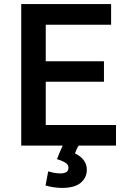

<svg xmlns="http://www.w3.org/2000/svg" viewBox="-20 -713 625 940"><path d="M284 207Q262 207 240.5 203.5Q219 200 203 195L216 126Q225 129 241.5 132.5Q258 136 277 136Q294 136 304.5 129.5Q315 123 315 109Q316 95 303 85.5Q290 76 259 66Q264 52 272 33.5Q280 15 287 0H84V-693H524V-592H204V-413H489V-313H204V-101H548V0H365Q359 9 354.5 19.5Q350 30 347 38Q405 66 405 118Q405 157 375 182Q345 207 284 207Z"/></svg>

Font: Ubuntu Sans SemiBold
Style: Regular
Weight: 600
Designer: Dalton Maag Ltd
Foundry: Dalton Maag Ltd
Version: Version 1.006; ttfautohint (v1.8.4.7-5d5b)